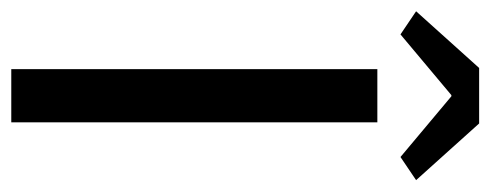

<svg xmlns="http://www.w3.org/2000/svg" viewBox="-294 -570 849 332"><g transform="rotate(90 130.0 -404.5)"><path d="M84 0V-633H176V0ZM-16 -700 82 -809H178L276 -700L236 -673L131 -761H129L24 -673Z"/></g></svg>

Font: Narnoor
Style: Regular
Weight: 400
Designer: S. Sridhar Murthy
Foundry: SIL International
Version: Version 3.000